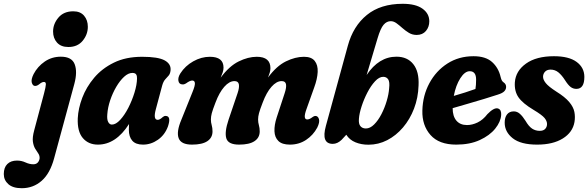

<svg xmlns="http://www.w3.org/2000/svg" viewBox="-143 -752 3097 1011"><path d="M217 -504.5Q178 -504.5 157.2 -527.8Q136.5 -551 136.5 -586Q136.5 -626 164.5 -659.2Q192.5 -692.5 243 -692.5Q280 -692.5 299.8 -669.2Q319.5 -646 319.5 -611Q319.5 -570.5 292.5 -537.5Q265.5 -504.5 217 -504.5ZM248.5 -310.5 142 81.5Q120.5 161.5 76.2 200.2Q32 239 -28.5 239Q-75 239 -99 217.8Q-123 196.5 -123 164.5Q-123 130 -104.5 111.8Q-86 93.5 -53.5 93.5Q-30 93.5 -9 103.2Q12 113 32.5 113Q47 113 55.2 104.5Q63.5 96 65.5 82.5Q66.5 68 58.8 56.5Q51 45 42.2 30.8Q33.5 16.5 30.2 -6Q27 -28.5 37 -65.5L89 -260.5Q98 -294.5 98.5 -307.5Q99 -320.5 88.5 -320.5Q77.5 -320.5 63 -308Q51.5 -299 41 -299.5Q29.5 -300 24.5 -316.5Q19.5 -333 34 -362Q55 -402 92.5 -427.8Q130 -453.5 177.5 -453.5Q235 -453.5 250.2 -413.8Q265.5 -374 248.5 -310.5Z M677.5 -176.5Q662.5 -121 687.5 -121Q698.5 -121 714.5 -136Q722.5 -142.5 730 -141.5Q759.5 -140.5 741.5 -86.5Q725 -41.5 688.5 -16Q652 9.5 610 9.5Q571.5 9.5 553.5 -11.2Q535.5 -32 535.5 -68.5Q535.5 -84 536.5 -99Q467 9.5 372.5 9.5Q322.5 9.5 293 -25.2Q263.5 -60 266.5 -129.5Q269 -181 290.2 -237.2Q311.5 -293.5 352.8 -342.5Q394 -391.5 456.8 -422.2Q519.5 -453 605.5 -453Q690 -453 724.5 -433.8Q759 -414.5 755 -380.5Q753 -363 744.8 -353.8Q736.5 -344.5 726.8 -333.8Q717 -323 711 -301.5ZM422 -150.5Q419.5 -123 426.8 -109.5Q434 -96 446 -96Q467 -96 490 -121Q513 -146 532.8 -184.5Q552.5 -223 565.2 -264.5Q578 -306 578.5 -339Q579 -352.5 573.8 -360.2Q568.5 -368 554 -368Q532.5 -368 510.5 -347.8Q488.5 -327.5 469.2 -294.8Q450 -262 437.2 -224Q424.5 -186 422 -150.5Z M1060.5 -121.5 1108 -261.5Q1118 -291 1114.8 -308Q1111.5 -325 1091.5 -325Q1064.5 -325 1038 -295Q1011.5 -265 991.5 -211.5Q977 -174 972.2 -156Q967.5 -138 967.5 -123Q967.5 -107 971.8 -92.8Q976 -78.5 976 -60Q976 -27 949 -8.8Q922 9.5 868 9.5Q810.5 9.5 797.8 -24.2Q785 -58 812 -121.5L870.5 -267Q884.5 -301 883.2 -314.5Q882 -328 869 -328Q857 -328 836 -312.5Q826.5 -306.5 817.5 -307.5Q800 -308 796.5 -326Q793 -344 807 -366Q832 -405 874.5 -429Q917 -453 962 -453Q1034 -453 1034 -396Q1034 -384.5 1029.8 -371.2Q1025.5 -358 1019 -343Q1064 -404 1113.8 -428.5Q1163.5 -453 1209 -453Q1281 -453 1281 -393Q1281 -382 1277.5 -370Q1274 -358 1268.5 -344Q1313 -404.5 1362.5 -428.8Q1412 -453 1457.5 -453Q1497 -453 1514.2 -431.2Q1531.5 -409.5 1529.8 -373Q1528 -336.5 1511.5 -291.5L1470.5 -176.5Q1451 -123 1475 -123Q1487 -123 1503.5 -136Q1511.5 -142 1518.5 -141.5Q1531.5 -141 1536.5 -124.8Q1541.5 -108.5 1527.5 -80Q1506 -40 1468.5 -15.2Q1431 9.5 1383.5 9.5Q1342.5 9.5 1323 -9.5Q1303.5 -28.5 1302.2 -61Q1301 -93.5 1314 -133.5L1356 -261.5Q1366 -291.5 1363 -308.2Q1360 -325 1340 -325Q1313 -325 1286.5 -295Q1260 -265 1240 -211.5Q1225.5 -174 1220.8 -156Q1216 -138 1216 -123Q1216 -107 1220.2 -92.8Q1224.5 -78.5 1224.5 -60Q1224.5 -27 1197.2 -8.8Q1170 9.5 1116 9.5Q1059 9.5 1048.8 -23.2Q1038.5 -56 1060.5 -121.5Z M1845 -550 1787.5 -357Q1852 -453.5 1944.5 -453.5Q2002 -453.5 2033.2 -414.2Q2064.5 -375 2061 -302.5Q2059 -237 2037.2 -180.2Q2015.5 -123.5 1979 -80.8Q1942.5 -38 1896 -14Q1849.5 10 1797 10Q1759 10 1728.2 -2.8Q1697.5 -15.5 1680.5 -42.5L1655.5 -15.5Q1633.5 5.5 1609.5 5.5Q1547 5.5 1573 -89L1688.5 -511Q1716.5 -614.5 1788.8 -673.2Q1861 -732 1977.5 -732Q2046 -732 2081.8 -706.2Q2117.5 -680.5 2117.5 -640Q2117.5 -610 2099.8 -589Q2082 -568 2051 -568Q2028.5 -568 2010.2 -579Q1992 -590 1976 -604.2Q1960 -618.5 1945 -629.5Q1930 -640.5 1914.5 -640.5Q1893 -640.5 1876.8 -621.5Q1860.5 -602.5 1845 -550ZM1875 -347.5Q1853.5 -347.5 1831.8 -324Q1810 -300.5 1791.5 -264.8Q1773 -229 1761 -191.8Q1749 -154.5 1747 -127Q1744.5 -100 1754.8 -87.8Q1765 -75.5 1783.5 -75.5Q1806 -75.5 1827.2 -96.8Q1848.5 -118 1865.5 -151Q1882.5 -184 1893.2 -220.2Q1904 -256.5 1906 -287Q1910 -321 1901 -334.2Q1892 -347.5 1875 -347.5Z M2496 -146.5Q2493.5 -110.5 2464.5 -74.5Q2435.5 -38.5 2383.2 -14.5Q2331 9.5 2259.5 9.5Q2168.5 9.5 2123.8 -41.2Q2079 -92 2081 -170Q2083 -249 2118 -314Q2153 -379 2213 -417.5Q2273 -456 2350.5 -456Q2414 -456 2448 -425.5Q2482 -395 2493 -347Q2496.5 -333 2499.8 -327.8Q2503 -322.5 2508.5 -318.5Q2521.5 -310 2522 -295.5Q2522.5 -282.5 2513 -272Q2503.5 -261.5 2477.5 -253.5Q2447.5 -243.5 2406 -231Q2364.5 -218.5 2320.8 -205.8Q2277 -193 2240.5 -182.5Q2240.5 -140 2260.2 -116.8Q2280 -93.5 2316 -93.5Q2343.5 -93.5 2372 -107.2Q2400.5 -121 2423.5 -151Q2458 -186.5 2478.5 -181Q2489 -178 2493 -168.5Q2497 -159 2496 -146.5ZM2330.5 -377Q2304.5 -377 2280.8 -339.8Q2257 -302.5 2246.5 -247Q2276 -255.5 2306.5 -265.2Q2337 -275 2360.5 -283.5Q2364 -303.5 2364 -333Q2364 -377 2330.5 -377Z M2699 -63Q2718.5 -63 2728 -73.5Q2737.5 -84 2737.5 -99Q2737.5 -114.5 2724.5 -130.5Q2711.5 -146.5 2666.5 -173.5Q2609.5 -207.5 2587.2 -239.5Q2565 -271.5 2568 -318.5Q2572.5 -378.5 2626.8 -417.2Q2681 -456 2774 -456Q2852.5 -456 2893.2 -426Q2934 -396 2934 -347Q2934 -284 2892 -284Q2875 -284 2861.8 -294Q2848.5 -304 2832 -330Q2815.5 -356 2797.5 -370.8Q2779.5 -385.5 2756 -385.5Q2737.5 -385.5 2727 -374.5Q2716.5 -363.5 2716.5 -347.5Q2716.5 -332.5 2730.8 -314.5Q2745 -296.5 2786 -270Q2832 -241.5 2854.2 -215Q2876.5 -188.5 2881.5 -162.5Q2886.5 -136.5 2882 -109.5Q2872.5 -55 2820.5 -22.8Q2768.5 9.5 2685.5 9.5Q2599 9.5 2556.8 -24Q2514.5 -57.5 2514.5 -106Q2514.5 -134 2527 -149.8Q2539.5 -165.5 2562.5 -165.5Q2580.5 -165.5 2595 -152.2Q2609.5 -139 2624 -116Q2641.5 -86 2659.2 -74.5Q2677 -63 2699 -63Z"/></svg>

Font: Fraunces 144pt SuperSoft
Style: Bold Italic
Weight: 700
Italic angle: -16°
Version: Version 1.000;[0bf87f6ff]